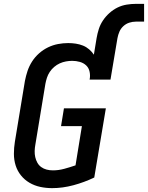

<svg xmlns="http://www.w3.org/2000/svg" viewBox="-20 -966 766 994"><path d="M250 8Q218 8 188 1.5Q158 -5 132.5 -20Q107 -35 88.5 -58Q70 -81 61 -109.5Q52 -138 52 -169.5Q52 -201 57 -232L109 -547Q114 -573 122.5 -598.5Q131 -624 146 -647.5Q161 -671 182.5 -690Q204 -709 229 -721Q254 -733 280.5 -738Q307 -743 333 -743Q353 -743 372.5 -740Q392 -737 409.5 -730Q427 -723 441.5 -710.5Q456 -698 466 -683L480 -768Q484 -792 491.5 -815.5Q499 -839 513 -860Q527 -881 546.5 -898.5Q566 -916 588.5 -927Q611 -938 635.5 -942Q660 -946 683 -946H726V-854H683Q666 -854 649 -848.5Q632 -843 618.5 -830.5Q605 -818 598 -801.5Q591 -785 588 -768L552 -554H444Q448 -574 444 -594Q440 -614 426.5 -627Q413 -640 393.5 -645.5Q374 -651 354 -651Q338 -651 321.5 -648Q305 -645 289.5 -638Q274 -631 260.5 -619.5Q247 -608 237.5 -593.5Q228 -579 223 -563.5Q218 -548 215 -532L163 -217Q160 -201 159.5 -184.5Q159 -168 162.5 -152.5Q166 -137 173.5 -123.5Q181 -110 193.5 -101Q206 -92 221.5 -88Q237 -84 254 -84Q283 -84 312.5 -92Q342 -100 371 -110L404 -313H296L311 -405H528L468 -47Q416 -22 360 -7Q304 8 250 8Z"/></svg>

Font: Iosevka SS04 Semibold Extended
Style: Italic
Weight: 600
Width: 7
Italic angle: -9°
Monospace: yes
Designer: Belleve Invis
Foundry: Belleve Invis
Version: Version 19.0.0; ttfautohint (v1.8.4)